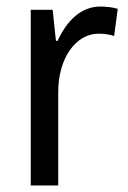

<svg xmlns="http://www.w3.org/2000/svg" viewBox="-20 -567 392 587"><path d="M287 -547C227 -547 184 -503 156 -442H151L141 -537H74V0H158V-283C157 -389 212 -464 281 -464C297 -464 314 -462 329 -457L340 -540C323 -545 304 -547 287 -547Z"/></svg>

Font: Noto Sans Oriya Cond
Style: Regular
Weight: 400
Width: 3
Designer: Amélie Bonet and Sol Matas
Foundry: Google LLC
Version: Version 2.006